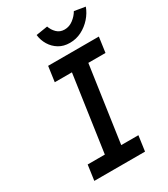

<svg xmlns="http://www.w3.org/2000/svg" viewBox="-216 -996 960 1095"><g transform="rotate(-30 263.5 -448.5)"><path d="M72 0 86 -100H199L271 -600H158L172 -700H506L492 -600H379L307 -100H420L406 0ZM346 -751Q305 -751 274.5 -769.5Q244 -788 225.5 -818.5Q207 -849 203 -885L279 -897Q287 -872 307 -852Q327 -832 358 -832Q389 -832 415 -852Q441 -872 455 -897L527 -885Q514 -849 487 -818.5Q460 -788 424 -769.5Q388 -751 346 -751Z"/></g></svg>

Font: Lexend
Style: Italic
Weight: 400
Italic angle: -8.13011°
Designer: Bonnie Shaver-Troup, Thomas Jockin
Foundry: Lexend
Version: Version 1.007